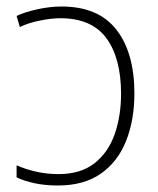

<svg xmlns="http://www.w3.org/2000/svg" viewBox="-20 -560 487 590"><path d="M169 -540Q282 -540 337.5 -469Q393 -398 393 -273Q393 -191 367.5 -127Q342 -63 290 -26.5Q238 10 158 10Q118 10 86 3Q54 -4 31 -15V-52Q58 -40 91 -32.5Q124 -25 160 -25Q228 -25 270.5 -58.5Q313 -92 332.5 -148Q352 -204 352 -272Q352 -381 307 -442.5Q262 -504 165 -504Q139 -504 103.5 -497Q68 -490 41 -477L31 -511Q56 -523 95 -531.5Q134 -540 169 -540Z"/></svg>

Font: Noto Sans Disp ExtLt
Style: Regular
Weight: 200
Designer: Monotype Design Team
Foundry: Monotype Imaging Inc.
Version: Version 2.000;GOOG;noto-source:20170915:90ef993387c0